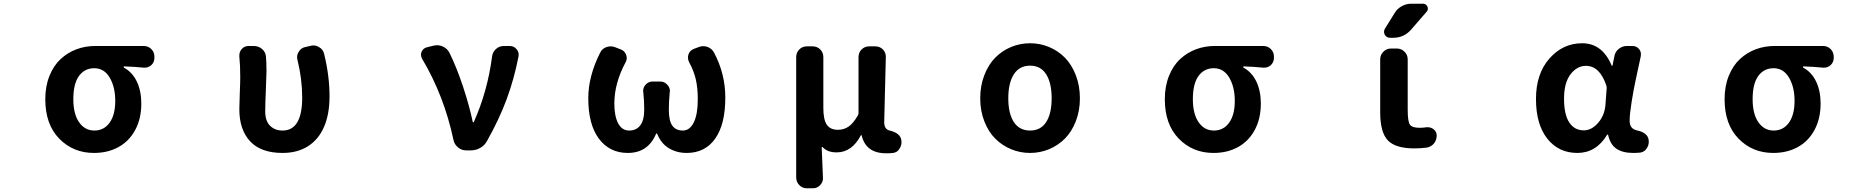

<svg xmlns="http://www.w3.org/2000/svg" viewBox="-20 -806 10040 1029"><path d="M483.4 13.7Q372.1 13.7 297.4 -63Q222.7 -139.6 222.7 -274.4Q222.7 -343.8 245.1 -399.4Q267.6 -455.1 305.2 -489.7Q342.8 -524.4 390.1 -542Q437.5 -559.6 490.2 -559.6H750Q774.4 -559.6 791 -543Q807.6 -526.4 807.6 -502V-496.1Q807.6 -472.7 791 -457Q775.4 -443.4 755.9 -443.4Q752.9 -443.4 750 -443.4Q703.1 -448.2 645.5 -450.2Q642.6 -450.2 642.6 -447.8Q642.6 -445.3 644.5 -443.4Q689.5 -418.9 713.4 -368.7Q737.3 -318.4 737.3 -251Q737.3 -169.9 704.6 -109.4Q671.9 -48.8 614.7 -17.6Q557.6 13.7 483.4 13.7ZM485.4 -440.4Q433.6 -440.4 403.3 -398.9Q373 -357.4 373 -274.4Q373 -195.3 403.8 -150.9Q434.6 -106.4 485.8 -106.4Q537.1 -106.4 567.4 -148.4Q597.7 -190.4 597.7 -265.1Q597.7 -339.8 567.9 -390.1Q538.1 -440.4 485.4 -440.4Z M1494.1 13.7Q1378.9 13.7 1320.8 -48.3Q1262.7 -110.4 1262.7 -220.7Q1262.7 -249 1265.1 -306.6Q1267.6 -364.3 1267.6 -392.6Q1267.6 -457 1262.7 -502.9Q1262.7 -505.9 1262.7 -508.8Q1262.7 -528.3 1275.4 -543Q1290 -559.6 1312.5 -559.6H1339.8Q1365.2 -559.6 1384.3 -543.5Q1403.3 -527.3 1405.3 -502.9Q1408.2 -470.7 1408.2 -422.9Q1408.2 -400.4 1404.8 -324.2Q1401.4 -248 1401.4 -209Q1401.4 -158.2 1427.2 -132.3Q1453.1 -106.4 1494.1 -106.4Q1599.6 -106.4 1599.6 -283.2Q1599.6 -381.8 1574.2 -485.4Q1572.3 -492.2 1572.3 -500Q1572.3 -514.6 1581.1 -528.3Q1592.8 -548.8 1615.2 -553.7L1645.5 -560.5Q1652.3 -562.5 1659.2 -562.5Q1674.8 -562.5 1689.5 -553.7Q1710.9 -542 1716.8 -518.6Q1746.1 -399.4 1746.1 -290Q1746.1 -194.3 1716.8 -126.5Q1687.5 -58.6 1630.9 -22.5Q1574.2 13.7 1494.1 13.7Z M2589.8 -49.8Q2577.1 -26.4 2553.7 -13.2Q2530.3 0 2502.9 0H2478.5Q2454.1 0 2434.6 -16.1Q2415 -32.2 2410.2 -56.6Q2360.4 -292 2242.2 -491.2Q2236.3 -501 2236.3 -512.7Q2236.3 -520.5 2239.3 -528.3Q2248 -547.9 2268.6 -552.7L2304.7 -561.5Q2313.5 -563.5 2322.3 -563.5Q2338.9 -563.5 2353.5 -556.6Q2377 -545.9 2388.7 -523.4Q2427.7 -444.3 2461.9 -340.8Q2496.1 -237.3 2513.7 -152.3Q2513.7 -150.4 2516.1 -150.4Q2518.6 -150.4 2519.5 -152.3Q2592.8 -316.4 2617.2 -502.9Q2620.1 -527.3 2638.2 -543.5Q2656.2 -559.6 2680.7 -559.6H2710.9Q2734.4 -559.6 2748 -543Q2759.8 -529.3 2759.8 -513.7Q2759.8 -508.8 2758.8 -502.9Q2735.4 -382.8 2695.8 -275.4Q2656.2 -168 2589.8 -49.8Z M3344.7 13.7Q3247.1 13.7 3189.9 -62.5Q3132.8 -138.7 3132.8 -279.3Q3132.8 -397.5 3196.3 -523.4Q3207 -545.9 3230.5 -553.7Q3242.2 -557.6 3252.9 -557.6Q3265.6 -557.6 3277.3 -552.7L3307.6 -541Q3328.1 -533.2 3335.9 -511.7Q3338.9 -502.9 3338.9 -495.1Q3338.9 -482.4 3332 -470.7Q3272.5 -359.4 3272.5 -251Q3272.5 -183.6 3293 -145Q3313.5 -106.4 3351.6 -106.4Q3390.6 -106.4 3411.6 -134.3Q3432.6 -162.1 3432.6 -218.8Q3432.6 -264.6 3427.7 -311.5Q3426.8 -315.4 3426.8 -318.4Q3426.8 -336.9 3439.5 -351.6Q3455.1 -369.1 3477.5 -369.1H3518.6Q3541 -369.1 3556.6 -351.6Q3570.3 -336.9 3570.3 -318.4Q3570.3 -314.5 3569.3 -311.5Q3564.5 -258.8 3564.5 -218.8Q3564.5 -158.2 3583.5 -132.3Q3602.5 -106.4 3639.6 -106.4Q3676.8 -106.4 3698.2 -149.9Q3719.7 -193.4 3719.7 -274.4Q3719.7 -333 3709.5 -378.9Q3699.2 -424.8 3672.9 -473.6Q3667 -485.4 3667 -497.1Q3667 -505.9 3669.9 -514.6Q3676.8 -535.2 3698.2 -543.9L3724.6 -553.7Q3736.3 -558.6 3749 -558.6Q3759.8 -558.6 3771.5 -554.7Q3794.9 -545.9 3806.6 -524.4Q3867.2 -411.1 3867.2 -283.2Q3867.2 -139.6 3813 -63Q3758.8 13.7 3660.2 13.7Q3607.4 13.7 3565.4 -11.2Q3523.4 -36.1 3502 -88.9Q3501 -90.8 3499 -90.8Q3497.1 -90.8 3496.1 -88.9Q3453.1 13.7 3344.7 13.7Z M4304.7 203.1Q4280.3 203.1 4263.7 186Q4247.1 168.9 4247.1 145.5V-500Q4247.1 -524.4 4263.7 -541Q4280.3 -557.6 4304.7 -557.6H4335Q4359.4 -557.6 4376 -541Q4392.6 -524.4 4392.6 -500V-227.5Q4392.6 -165 4411.1 -137.7Q4429.7 -110.4 4470.7 -110.4Q4502.9 -110.4 4527.8 -127.4Q4552.7 -144.5 4577.1 -186.5Q4581.1 -193.4 4581.1 -200.2V-500Q4581.1 -524.4 4597.7 -541Q4614.3 -557.6 4638.7 -557.6H4670.9Q4695.3 -557.6 4711.9 -541Q4727.5 -524.4 4727.5 -502L4718.8 -150.4Q4718.8 -113.3 4748 -106.4Q4804.7 -92.8 4810.5 -55.7Q4811.5 -49.8 4811.5 -43.9Q4811.5 -26.4 4801.8 -10.7Q4790 10.7 4766.6 13.7Q4750 15.6 4729.5 15.6Q4620.1 15.6 4597.7 -81.1Q4596.7 -82 4595.2 -82Q4593.8 -82 4593.8 -81.1Q4545.9 10.7 4463.9 10.7Q4414.1 10.7 4388.7 -17.6Q4387.7 -18.6 4385.7 -18.1Q4383.8 -17.6 4383.8 -15.6L4390.6 149.4Q4390.6 169.9 4376 185.5Q4360.4 203.1 4336.9 203.1Z M5233.4 -279.3Q5233.4 -346.7 5255.4 -403.3Q5277.3 -460 5314 -497.1Q5350.6 -534.2 5398.9 -554.2Q5447.3 -574.2 5500.5 -574.2Q5553.7 -574.2 5602.1 -554.2Q5650.4 -534.2 5687 -497.1Q5723.6 -460 5745.6 -403.3Q5767.6 -346.7 5767.6 -279.3Q5767.6 -211.9 5745.6 -155.8Q5723.6 -99.6 5687 -63Q5650.4 -26.4 5602.1 -6.3Q5553.7 13.7 5500.5 13.7Q5447.3 13.7 5398.9 -6.3Q5350.6 -26.4 5314 -63Q5277.3 -99.6 5255.4 -155.8Q5233.4 -211.9 5233.4 -279.3ZM5616.2 -279.3Q5616.2 -361.3 5586.9 -407.7Q5557.6 -454.1 5500.5 -454.1Q5443.4 -454.1 5413.6 -407.7Q5383.8 -361.3 5383.8 -279.3Q5383.8 -197.3 5413.6 -151.9Q5443.4 -106.4 5500.5 -106.4Q5557.6 -106.4 5586.9 -151.9Q5616.2 -197.3 5616.2 -279.3Z M6483.4 13.7Q6372.1 13.7 6297.4 -63Q6222.7 -139.6 6222.7 -274.4Q6222.7 -343.8 6245.1 -399.4Q6267.6 -455.1 6305.2 -489.7Q6342.8 -524.4 6390.1 -542Q6437.5 -559.6 6490.2 -559.6H6750Q6774.4 -559.6 6791 -543Q6807.6 -526.4 6807.6 -502V-496.1Q6807.6 -472.7 6791 -457Q6775.4 -443.4 6755.9 -443.4Q6752.9 -443.4 6750 -443.4Q6703.1 -448.2 6645.5 -450.2Q6642.6 -450.2 6642.6 -447.8Q6642.6 -445.3 6644.5 -443.4Q6689.5 -418.9 6713.4 -368.7Q6737.3 -318.4 6737.3 -251Q6737.3 -169.9 6704.6 -109.4Q6671.9 -48.8 6614.7 -17.6Q6557.6 13.7 6483.4 13.7ZM6485.4 -440.4Q6433.6 -440.4 6403.3 -398.9Q6373 -357.4 6373 -274.4Q6373 -195.3 6403.8 -150.9Q6434.6 -106.4 6485.8 -106.4Q6537.1 -106.4 6567.4 -148.4Q6597.7 -190.4 6597.7 -265.1Q6597.7 -339.8 6567.9 -390.1Q6538.1 -440.4 6485.4 -440.4Z M7455.1 -737.3Q7468.8 -759.8 7492.7 -772.9Q7516.6 -786.1 7543 -786.1H7606.4Q7623 -786.1 7629.9 -771Q7636.7 -755.9 7626 -743.2L7542 -646.5Q7503.9 -603.5 7446.3 -603.5H7429.7Q7411.1 -603.5 7401.4 -620.1Q7397.5 -627.9 7397.5 -635.7Q7397.5 -644.5 7402.3 -652.3ZM7524.4 -217.8Q7524.4 -155.3 7536.1 -138.2Q7547.9 -121.1 7587.9 -121.1Q7606.4 -121.1 7625 -124Q7628.9 -124 7632.8 -124Q7649.4 -124 7663.1 -113.3Q7679.7 -100.6 7679.7 -80.1Q7679.7 -63.5 7672.9 -49.3Q7666 -35.2 7652.8 -25.9Q7639.6 -16.6 7624 -14.6Q7591.8 -10.7 7559.6 -10.7Q7459 -10.7 7418 -53.7Q7377 -96.7 7377 -204.1V-488.3Q7377 -511.7 7394 -528.8Q7411.1 -545.9 7434.6 -545.9H7466.8Q7490.2 -545.9 7507.3 -528.8Q7524.4 -511.7 7524.4 -488.3Z M8433.6 13.7Q8333 13.7 8272.5 -63Q8211.9 -139.6 8211.9 -275.4Q8211.9 -411.1 8284.2 -492.7Q8356.4 -574.2 8459 -574.2Q8567.4 -574.2 8617.2 -455.1Q8618.2 -453.1 8620.1 -453.1Q8622.1 -453.1 8622.1 -455.1L8631.8 -502.9Q8635.7 -528.3 8655.3 -543.9Q8674.8 -559.6 8699.2 -559.6H8728.5Q8751 -559.6 8764.6 -543Q8774.4 -530.3 8774.4 -514.6Q8774.4 -508.8 8773.4 -503.9Q8753.9 -412.1 8744.6 -369.6Q8735.4 -327.1 8724.6 -260.7Q8713.9 -194.3 8713.9 -158.2Q8713.9 -116.2 8752 -107.4Q8808.6 -95.7 8815.4 -58.6Q8816.4 -51.8 8816.4 -45.9Q8816.4 -28.3 8806.6 -12.7Q8794.9 7.8 8771.5 11.7Q8752.9 13.7 8733.4 13.7Q8675.8 13.7 8642.6 -9.3Q8609.4 -32.2 8598.6 -83Q8597.7 -85 8595.7 -85Q8593.8 -85 8592.8 -83Q8534.2 13.7 8433.6 13.7ZM8467.8 -107.4Q8509.8 -107.4 8544.4 -147Q8579.1 -186.5 8584 -242.2L8590.8 -334Q8590.8 -340.8 8588.9 -347.7Q8553.7 -453.1 8479.5 -453.1Q8431.6 -453.1 8397 -407.7Q8362.3 -362.3 8362.3 -277.3Q8362.3 -192.4 8390.1 -149.9Q8418 -107.4 8467.8 -107.4Z M9483.4 13.7Q9372.1 13.7 9297.4 -63Q9222.7 -139.6 9222.7 -274.4Q9222.7 -343.8 9245.1 -399.4Q9267.6 -455.1 9305.2 -489.7Q9342.8 -524.4 9390.1 -542Q9437.5 -559.6 9490.2 -559.6H9750Q9774.4 -559.6 9791 -543Q9807.6 -526.4 9807.6 -502V-496.1Q9807.6 -472.7 9791 -457Q9775.4 -443.4 9755.9 -443.4Q9752.9 -443.4 9750 -443.4Q9703.1 -448.2 9645.5 -450.2Q9642.6 -450.2 9642.6 -447.8Q9642.6 -445.3 9644.5 -443.4Q9689.5 -418.9 9713.4 -368.7Q9737.3 -318.4 9737.3 -251Q9737.3 -169.9 9704.6 -109.4Q9671.9 -48.8 9614.7 -17.6Q9557.6 13.7 9483.4 13.7ZM9485.4 -440.4Q9433.6 -440.4 9403.3 -398.9Q9373 -357.4 9373 -274.4Q9373 -195.3 9403.8 -150.9Q9434.6 -106.4 9485.8 -106.4Q9537.1 -106.4 9567.4 -148.4Q9597.7 -190.4 9597.7 -265.1Q9597.7 -339.8 9567.9 -390.1Q9538.1 -440.4 9485.4 -440.4Z"/></svg>

Font: Gen Jyuu Gothic Monospace Bold
Style: Bold
Weight: 700
Designer: [Source Han Sans]
Ryoko NISHIZUKA  (kana & ideographs); Paul D. Hunt (Latin, Greek & Cyrillic); Wenlong ZHANG  (bopomofo
Version: Version 1.002.20150607